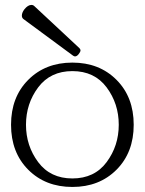

<svg xmlns="http://www.w3.org/2000/svg" viewBox="-20 -740 582 772"><path d="M281.7 -513.2Q278.3 -513.2 273.9 -516.1L74.7 -663.1Q67.9 -668 67.9 -677.2Q67.9 -689 78.1 -702.6Q92.3 -720.2 106.4 -720.2Q113.3 -720.2 118.2 -715.3L299.3 -546.4Q303.7 -542 303.7 -537.6Q303.7 -531.7 296.4 -522.5Q289.1 -513.2 281.7 -513.2ZM271 -488.3Q379.4 -488.3 448.5 -418.9Q517.6 -349.6 517.6 -238.3Q517.6 -127 448.5 -57.6Q379.4 11.7 271 11.7Q162.6 11.7 93.5 -57.6Q24.4 -127 24.4 -238.3Q24.4 -349.6 93.5 -418.9Q162.6 -488.3 271 -488.3ZM271 -454.1Q182.6 -454.1 133.5 -388.7Q84.5 -323.2 84.5 -238.3Q84.5 -153.8 133.5 -88.1Q182.6 -22.5 271 -22.5Q359.9 -22.5 408.7 -88.1Q457.5 -153.8 457.5 -238.3Q457.5 -323.2 408.7 -388.7Q359.9 -454.1 271 -454.1Z"/></svg>

Font: Gayathri Thin
Style: Regular
Weight: 100
Designer: Binoy Dominic <binoy.domenic@gmail.com>
Foundry: SMC
Version: Version 1.000